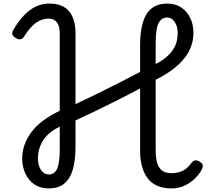

<svg xmlns="http://www.w3.org/2000/svg" viewBox="-20 -1036 1190 1073"><path d="M252 17Q205 17 172 -5.5Q139 -28 121.5 -66.5Q104 -105 104 -150Q104 -190 117 -226.5Q130 -263 155.5 -297.5Q181 -332 220.5 -361.5Q260 -391 314 -417V-848Q314 -891 298 -911.5Q282 -932 251 -932Q228 -932 205 -922Q182 -912 160 -890.5Q138 -869 116 -834Q107 -819 94.5 -816.5Q82 -814 66 -825Q49 -835 48.5 -847.5Q48 -860 58 -875Q84 -918 113.5 -949.5Q143 -981 178.5 -998.5Q214 -1016 257 -1016Q330 -1016 366 -973Q402 -930 402 -848V-454Q464 -483 524 -512.5Q584 -542 644 -572.5Q704 -603 763 -634V-785Q763 -861 779 -912.5Q795 -964 828.5 -990Q862 -1016 915 -1016Q960 -1016 992.5 -994.5Q1025 -973 1043 -936Q1061 -899 1061 -853Q1061 -815 1049 -780Q1037 -745 1012 -712.5Q987 -680 947 -649.5Q907 -619 850 -590V-196Q850 -152 859 -123.5Q868 -95 887.5 -81.5Q907 -68 939 -68Q960 -68 980 -73.5Q1000 -79 1016 -90.5Q1032 -102 1044 -118Q1056 -135 1068 -139Q1080 -143 1097 -132Q1114 -121 1113.5 -108.5Q1113 -96 1101 -77Q1088 -56 1064.5 -34Q1041 -12 1009 2.5Q977 17 939 17Q892 17 858.5 2Q825 -13 804.5 -40.5Q784 -68 773.5 -106.5Q763 -145 763 -191V-542Q722 -520 677.5 -497Q633 -474 586 -451Q539 -428 492.5 -405.5Q446 -383 402 -363V-216Q402 -139 386.5 -87Q371 -35 338 -9Q305 17 252 17ZM252 -61Q285 -61 299.5 -93.5Q314 -126 314 -206V-328Q284 -314 261 -295.5Q238 -277 223 -254.5Q208 -232 200 -206Q192 -180 192 -151Q192 -111 209 -86Q226 -61 252 -61ZM850 -678Q883 -695 906 -714Q929 -733 944 -754Q959 -775 966 -799.5Q973 -824 973 -853Q973 -888 956.5 -913Q940 -938 915 -938Q881 -938 865.5 -905.5Q850 -873 850 -794Z"/></svg>

Font: Playwrite ES Deco
Style: Regular
Weight: 400
Designer: Veronika Burian, José Scaglione
Foundry: TypeTogether
Version: Version 1.002